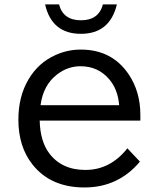

<svg xmlns="http://www.w3.org/2000/svg" viewBox="-20 -805 730 867"><path d="M444.8 -785.2H507.8Q476.1 -652.3 345.2 -652.3Q213.9 -652.3 183.6 -785.2H246.6Q265.1 -713.4 345.7 -713.4Q425.8 -713.4 444.8 -785.2ZM613.8 -286.1V-260.3H159.2Q161.6 -166.5 202.6 -112.3Q259.3 -37.6 365.7 -37.6Q478 -37.6 555.2 -135.3L611.8 -75.2Q514.2 41.5 361.3 41.5Q208.5 41.5 126.5 -62.5Q63 -142.6 63 -264.6Q63 -369.6 108.9 -446.8Q153.3 -522 231 -556.6Q285.2 -581.1 345.2 -581.1Q485.8 -581.1 561.5 -468.8Q613.8 -390.6 613.8 -286.1ZM163.1 -330.1H518.1Q512.2 -402.3 472.2 -448.2Q422.4 -505.9 343.3 -505.9Q286.1 -505.9 238.3 -469.2Q175.3 -421.4 163.1 -330.1Z"/></svg>

Font: FORM UDPGothic
Style: Regular
Weight: 400
Foundry: Pronama LLC
Version: Version 1.05101